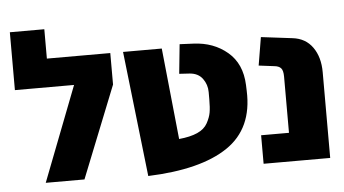

<svg xmlns="http://www.w3.org/2000/svg" viewBox="-50 -803 1611 899"><g transform="rotate(-5 755.0 -353.5)"><path d="M187 -579H485V-431L313 0H131L303 -445H25V-717H187Z M612 10 545 -579H727L771 -150Q824 -155 857.5 -170Q891 -185 905.5 -211.5Q920 -238 924 -261Q928 -284 928 -322V-357Q928 -392 907.5 -420Q887 -448 847 -451L798 -454L812 -592L877 -589Q971 -585 1036 -530Q1101 -475 1105 -375L1106 -347Q1113 -170 986.5 -84.5Q860 1 612 10Z M1155 0V-134H1286V-398Q1286 -427 1276 -438Q1266 -449 1244 -451L1172 -460L1194 -592L1341 -574Q1402 -567 1435 -520.5Q1468 -474 1468 -403V0Z"/></g></svg>

Font: Assistant ExtraBold
Style: Regular
Weight: 800
Designer: Hebrew By Ben Nathan, Latin by Paul Hunt
Version: Version 2.001;PS 002.001;hotconv 1.0.88;makeotf.lib2.5.64775